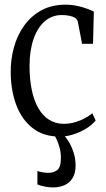

<svg xmlns="http://www.w3.org/2000/svg" viewBox="-20 -588 466 842"><path d="M241.5 11Q171 11 123.2 -26.2Q75.5 -63.5 51.5 -127.2Q27.5 -191 27 -270Q26.5 -328.5 41.5 -381.8Q56.5 -435 86.8 -476.8Q117 -518.5 162 -543Q207 -567.5 267.5 -567.5Q294.5 -567.5 318.5 -562.2Q342.5 -557 361.2 -550Q380 -543 391.5 -537.5L388 -396H340L321.5 -491.5Q319.5 -503 308.8 -509.8Q298 -516.5 282.5 -519.2Q267 -522 250.5 -522Q208 -522 176.2 -494.5Q144.5 -467 127.2 -417.2Q110 -367.5 109.5 -300.5Q109.5 -241.5 119.2 -194.2Q129 -147 148.2 -113.5Q167.5 -80 195.8 -62.5Q224 -45 259 -45Q285.5 -45 309.2 -52Q333 -59 352.5 -69.8Q372 -80.5 385 -91L399.5 -59.5Q383.5 -40 358 -24.2Q332.5 -8.5 302.2 1.2Q272 11 241.5 11ZM212 234Q193.5 234 175.2 230Q157 226 144 221V162Q154.5 165.5 167.5 167.8Q180.5 170 192.5 170Q214.5 170 230.8 158Q247 146 247 105Q247 81 241.5 60.2Q236 39.5 228.5 23.8Q221 8 215.5 0L238 -6L255.5 0Q266 9.5 279.2 30Q292.5 50.5 302 78.5Q311.5 106.5 311.5 137.5Q311.5 171 298.5 192.5Q285.5 214 263 224Q240.5 234 212 234Z"/></svg>

Font: Merriweather 24pt SemiCondensed Light
Style: Regular
Weight: 300
Width: 4
Designer: Eben Sorkin
Foundry: Eben Sorkin
Version: Version 2.100